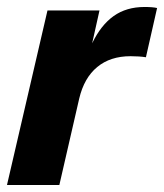

<svg xmlns="http://www.w3.org/2000/svg" viewBox="-23 -530 470 550"><path d="M427 -507 395 -366Q376 -369 351 -369Q293 -369 255.5 -338Q218 -307 204 -248L147 0H-3L113 -500H262L241 -406Q266 -458 302.5 -484Q339 -510 391 -510Q415 -510 427 -507Z"/></svg>

Font: CBA Beacon Sans Extra Bold
Style: Italic
Weight: 800
Italic angle: -13°
Designer: Wei Huang
Foundry: Wei Huang
Version: Version 1.002